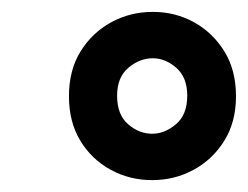

<svg xmlns="http://www.w3.org/2000/svg" viewBox="-20 -732 417 323"><path d="M236 -429Q198 -429 166 -446.5Q134 -464 115 -495.5Q96 -527 96 -570Q96 -614 115.5 -645.5Q135 -677 167 -694.5Q199 -712 237 -712Q275 -712 306.5 -694.5Q338 -677 357.5 -645.5Q377 -614 377 -570Q377 -527 357.5 -495.5Q338 -464 306 -446.5Q274 -429 236 -429ZM236 -507Q257 -507 276 -523Q295 -539 295 -571Q295 -602 276.5 -618Q258 -634 237 -634Q215 -634 196 -618Q177 -602 177 -571Q177 -539 195.5 -523Q214 -507 236 -507Z"/></svg>

Font: DM Sans 12pt SemiBold
Style: Italic
Weight: 600
Italic angle: -10°
Version: Version 4.004;gftools[0.9.30]